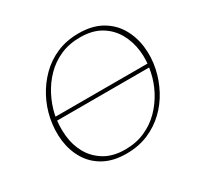

<svg xmlns="http://www.w3.org/2000/svg" viewBox="-146 -830 1027 1003"><g transform="rotate(-30 368.0 -329.0)"><path d="M346 6Q267 6 212 -24Q157 -54 125.5 -106Q94 -158 86 -222.5Q78 -287 92 -356Q104 -415 133 -470Q162 -525 206 -569Q250 -613 309 -638.5Q368 -664 441 -664Q522 -664 577.5 -632.5Q633 -601 664 -548.5Q695 -496 703 -431.5Q711 -367 697 -301Q684 -240 654.5 -184.5Q625 -129 580.5 -86.5Q536 -44 477.5 -19Q419 6 346 6ZM351 -16Q416 -16 469.5 -39.5Q523 -63 563 -103.5Q603 -144 629.5 -194.5Q656 -245 667 -299Q681 -361 674 -422Q667 -483 639 -532.5Q611 -582 561 -612Q511 -642 437 -642Q371 -642 318 -618.5Q265 -595 225.5 -554.5Q186 -514 160 -463.5Q134 -413 122 -359Q110 -297 116 -235.5Q122 -174 150 -125Q178 -76 228 -46Q278 -16 351 -16ZM98 -325 106 -347H699L691 -325Z"/></g></svg>

Font: Ysabeau Infant Thin
Style: Italic
Weight: 250
Italic angle: -12°
Designer: Christian Thalmann (Catharsis Fonts)
Version: Version 2.001;gftools[0.9.30]; featfreeze: ss01,ss02,lnum